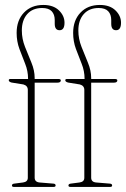

<svg xmlns="http://www.w3.org/2000/svg" viewBox="-20 -736 496 756"><path d="M116.5 -36.5Q116.5 -19.5 135.5 -17.5L190 -13Q199 -12.5 199 -5.5Q199 0 190.5 0H35Q27 0 27 -5.5Q27 -12 36 -13L70.5 -17.5Q89.5 -20 89.5 -36V-382Q89.5 -398.5 72 -403.5L25.5 -411Q14.5 -414 14.5 -420Q14.5 -425 21 -425H90.5V-426Q90.5 -456.5 79 -485Q67.5 -513.5 56.5 -543.2Q45.5 -573 45.5 -606.5Q45.5 -656 74.2 -686.2Q103 -716.5 150.5 -716.5Q190 -716.5 212 -695.2Q234 -674 234 -646.5Q234 -617 214.5 -617Q195.5 -617 195.5 -642.5V-657Q195.5 -679 183.5 -691.8Q171.5 -704.5 146 -704.5Q108.5 -704.5 87.2 -680.5Q66 -656.5 66 -616Q66 -583 78.5 -551.5Q91 -520 103.8 -489.2Q116.5 -458.5 116.5 -429V-425H209.5Q219.5 -425 219.5 -419.5Q219.5 -410.5 205.5 -410.5H116.5ZM339 -36.5Q339 -19.5 358 -17.5L412.5 -13Q421.5 -12.5 421.5 -5.5Q421.5 0 413 0H257.5Q249.5 0 249.5 -5.5Q249.5 -12 258.5 -13L293 -17.5Q312 -20 312 -36V-382Q312 -398.5 294.5 -403.5L248 -411Q237 -414 237 -420Q237 -425 243.5 -425H313V-426Q313 -456.5 301.5 -485Q290 -513.5 279 -543.2Q268 -573 268 -606.5Q268 -656 296.8 -686.2Q325.5 -716.5 373 -716.5Q412.5 -716.5 434.5 -695.2Q456.5 -674 456.5 -646.5Q456.5 -617 437 -617Q418 -617 418 -642.5V-657Q418 -679 406 -691.8Q394 -704.5 368.5 -704.5Q331 -704.5 309.8 -680.5Q288.5 -656.5 288.5 -616Q288.5 -583 301 -551.5Q313.5 -520 326.2 -489.2Q339 -458.5 339 -429V-425H432Q442 -425 442 -419.5Q442 -410.5 428 -410.5H339Z"/></svg>

Font: Fraunces 144pt Soft Thin
Style: Regular
Weight: 100
Version: Version 1.000;[0bf87f6ff]